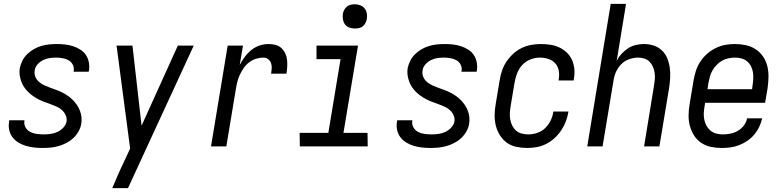

<svg xmlns="http://www.w3.org/2000/svg" viewBox="-20 -755 4040 990"><path d="M199 8Q177 8 155.5 5.5Q134 3 113.5 -3Q93 -9 75 -20Q57 -31 44.5 -47.5Q32 -64 27.5 -85Q23 -106 27 -128L28 -135H106V-132Q103 -114 111.5 -98.5Q120 -83 135.5 -75Q151 -67 169 -64.5Q187 -62 206 -62Q223 -62 241 -64.5Q259 -67 275.5 -74.5Q292 -82 306 -96.5Q320 -111 323 -128Q326 -146 318.5 -161.5Q311 -177 299 -188Q287 -199 271.5 -205.5Q256 -212 240.5 -218Q225 -224 209 -229.5Q193 -235 178 -243Q163 -251 149.5 -260.5Q136 -270 124.5 -281.5Q113 -293 104 -306.5Q95 -320 89.5 -335.5Q84 -351 81.5 -368Q79 -385 82 -403Q86 -423 95.5 -442Q105 -461 120.5 -476Q136 -491 154.5 -501.5Q173 -512 193 -518Q213 -524 233.5 -526Q254 -528 274 -528Q295 -528 316.5 -525.5Q338 -523 357.5 -516.5Q377 -510 394.5 -499Q412 -488 423 -471.5Q434 -455 438 -434Q442 -413 439 -392L437 -385H359L360 -388Q363 -406 355.5 -421Q348 -436 334 -444Q320 -452 303 -455Q286 -458 268 -458Q252 -458 235 -455.5Q218 -453 202 -445Q186 -437 173.5 -423Q161 -409 159 -392Q156 -374 162.5 -358.5Q169 -343 182 -332Q195 -321 210 -314.5Q225 -308 241 -302Q257 -296 272.5 -290.5Q288 -285 302.5 -277.5Q317 -270 330.5 -260.5Q344 -251 355.5 -239.5Q367 -228 376.5 -214Q386 -200 392 -184.5Q398 -169 400 -152Q402 -135 399 -117Q396 -97 385 -77.5Q374 -58 358 -43Q342 -28 322.5 -18Q303 -8 282.5 -2Q262 4 241 6Q220 8 199 8Z M559 215Q573 182 587 149.5Q601 117 617 84L651 11L581 -520H663L710 -107L897 -520H979L640 215Z M1068 0 1154 -520H1233L1216 -420Q1227 -441 1242 -461.5Q1257 -482 1276.5 -497.5Q1296 -513 1319 -520.5Q1342 -528 1365 -528Q1383 -528 1400.5 -523.5Q1418 -519 1430.5 -507.5Q1443 -496 1450.5 -480.5Q1458 -465 1460 -447.5Q1462 -430 1461 -411.5Q1460 -393 1457 -375H1378Q1380 -389 1381 -403Q1382 -417 1377.5 -429.5Q1373 -442 1362.5 -450Q1352 -458 1338 -458Q1319 -458 1300 -452Q1281 -446 1264.5 -433.5Q1248 -421 1236.5 -404Q1225 -387 1216.5 -369Q1208 -351 1203.5 -332.5Q1199 -314 1196 -295L1147 0Z M1876 0H1526L1525 -70H1673L1736 -450H1612V-520H1826L1751 -70H1875ZM1809 -608Q1795 -608 1781 -613Q1767 -618 1759 -629Q1751 -640 1748.5 -655Q1746 -670 1748 -685Q1750 -695 1755.5 -705Q1761 -715 1769.5 -721.5Q1778 -728 1788.5 -730.5Q1799 -733 1810 -733Q1824 -733 1838 -727.5Q1852 -722 1860.5 -711Q1869 -700 1871.5 -685Q1874 -670 1871 -655Q1869 -645 1863.5 -635Q1858 -625 1849.5 -618.5Q1841 -612 1830.5 -610Q1820 -608 1809 -608Z M2199 8Q2177 8 2155.5 5.5Q2134 3 2113.5 -3Q2093 -9 2075 -20Q2057 -31 2044.5 -47.5Q2032 -64 2027.5 -85Q2023 -106 2027 -128L2028 -135H2106V-132Q2103 -114 2111.5 -98.5Q2120 -83 2135.5 -75Q2151 -67 2169 -64.5Q2187 -62 2206 -62Q2223 -62 2241 -64.5Q2259 -67 2275.5 -74.5Q2292 -82 2306 -96.5Q2320 -111 2323 -128Q2326 -146 2318.5 -161.5Q2311 -177 2299 -188Q2287 -199 2271.5 -205.5Q2256 -212 2240.5 -218Q2225 -224 2209 -229.5Q2193 -235 2178 -243Q2163 -251 2149.5 -260.5Q2136 -270 2124.5 -281.5Q2113 -293 2104 -306.5Q2095 -320 2089.5 -335.5Q2084 -351 2081.5 -368Q2079 -385 2082 -403Q2086 -423 2095.5 -442Q2105 -461 2120.5 -476Q2136 -491 2154.5 -501.5Q2173 -512 2193 -518Q2213 -524 2233.5 -526Q2254 -528 2274 -528Q2295 -528 2316.5 -525.5Q2338 -523 2357.5 -516.5Q2377 -510 2394.5 -499Q2412 -488 2423 -471.5Q2434 -455 2438 -434Q2442 -413 2439 -392L2437 -385H2359L2360 -388Q2363 -406 2355.5 -421Q2348 -436 2334 -444Q2320 -452 2303 -455Q2286 -458 2268 -458Q2252 -458 2235 -455.5Q2218 -453 2202 -445Q2186 -437 2173.5 -423Q2161 -409 2159 -392Q2156 -374 2162.5 -358.5Q2169 -343 2182 -332Q2195 -321 2210 -314.5Q2225 -308 2241 -302Q2257 -296 2272.5 -290.5Q2288 -285 2302.5 -277.5Q2317 -270 2330.5 -260.5Q2344 -251 2355.5 -239.5Q2367 -228 2376.5 -214Q2386 -200 2392 -184.5Q2398 -169 2400 -152Q2402 -135 2399 -117Q2396 -97 2385 -77.5Q2374 -58 2358 -43Q2342 -28 2322.5 -18Q2303 -8 2282.5 -2Q2262 4 2241 6Q2220 8 2199 8Z M2698 8Q2669 8 2641.5 2Q2614 -4 2593 -19.5Q2572 -35 2557.5 -58Q2543 -81 2536.5 -107.5Q2530 -134 2530.5 -162.5Q2531 -191 2536 -219L2556 -339Q2560 -364 2568 -389Q2576 -414 2591 -436.5Q2606 -459 2626 -477.5Q2646 -496 2670 -507.5Q2694 -519 2719.5 -523.5Q2745 -528 2770 -528Q2795 -528 2819.5 -524Q2844 -520 2865 -510Q2886 -500 2903 -483.5Q2920 -467 2929.5 -445.5Q2939 -424 2941.5 -399Q2944 -374 2939 -349L2938 -340H2860L2861 -346Q2865 -369 2861 -391Q2857 -413 2843 -428.5Q2829 -444 2808 -451Q2787 -458 2764 -458Q2740 -458 2715 -448.5Q2690 -439 2672.5 -419.5Q2655 -400 2646 -376Q2637 -352 2633 -328L2613 -208Q2610 -190 2609 -172.5Q2608 -155 2611 -138.5Q2614 -122 2621.5 -107Q2629 -92 2641 -81.5Q2653 -71 2669.5 -66.5Q2686 -62 2704 -62Q2727 -62 2750.5 -70Q2774 -78 2791.5 -95Q2809 -112 2819.5 -134Q2830 -156 2833 -179L2834 -180H2912L2911 -179Q2907 -154 2898 -130Q2889 -106 2874.5 -84Q2860 -62 2840 -43.5Q2820 -25 2796.5 -13Q2773 -1 2747.5 3.5Q2722 8 2698 8Z M3008 0 3129 -735H3208L3160 -442Q3170 -461 3185 -477.5Q3200 -494 3218.5 -506Q3237 -518 3258.5 -523Q3280 -528 3300 -528Q3327 -528 3351 -520Q3375 -512 3393 -495Q3411 -478 3420.5 -454.5Q3430 -431 3433.5 -405.5Q3437 -380 3435.5 -353.5Q3434 -327 3430 -301L3380 0H3301L3352 -312Q3355 -329 3356.5 -346Q3358 -363 3355.5 -379.5Q3353 -396 3346.5 -411Q3340 -426 3329 -437Q3318 -448 3302.5 -453Q3287 -458 3270 -458Q3247 -458 3223.5 -449.5Q3200 -441 3182.5 -423Q3165 -405 3155.5 -382.5Q3146 -360 3143 -337L3087 0Z M3701 8Q3672 8 3644.5 2Q3617 -4 3595 -19Q3573 -34 3558.5 -57Q3544 -80 3537 -106.5Q3530 -133 3530.5 -161.5Q3531 -190 3536 -219L3556 -339Q3560 -364 3568 -389Q3576 -414 3590.5 -436.5Q3605 -459 3625.5 -477Q3646 -495 3670 -507Q3694 -519 3719.5 -523.5Q3745 -528 3769 -528Q3798 -528 3826 -522Q3854 -516 3876.5 -501Q3899 -486 3914.5 -463.5Q3930 -441 3936.5 -414Q3943 -387 3942.5 -358.5Q3942 -330 3938 -301L3925 -225H3616L3613 -208Q3610 -190 3609 -172.5Q3608 -155 3611.5 -138Q3615 -121 3623 -106.5Q3631 -92 3643.5 -81.5Q3656 -71 3672.5 -66.5Q3689 -62 3707 -62Q3727 -62 3746.5 -66Q3766 -70 3784.5 -80.5Q3803 -91 3816 -108.5Q3829 -126 3832 -145H3910Q3905 -123 3895 -101.5Q3885 -80 3869.5 -61.5Q3854 -43 3833.5 -29Q3813 -15 3791 -6.5Q3769 2 3746 5Q3723 8 3701 8ZM3858 -295 3860 -312Q3863 -330 3864 -347.5Q3865 -365 3862.5 -381.5Q3860 -398 3852.5 -413Q3845 -428 3832.5 -438.5Q3820 -449 3804 -453.5Q3788 -458 3770 -458Q3754 -458 3736.5 -454.5Q3719 -451 3704 -442.5Q3689 -434 3676 -421Q3663 -408 3654 -392.5Q3645 -377 3640.5 -360.5Q3636 -344 3633 -328L3628 -295Z"/></svg>

Font: Iosevka Term Oblique
Style: Regular
Weight: 400
Italic angle: -9°
Monospace: yes
Designer: Belleve Invis
Foundry: Belleve Invis
Version: Version 31.4.0